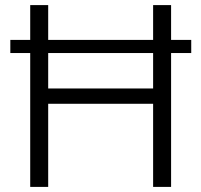

<svg xmlns="http://www.w3.org/2000/svg" viewBox="-20 -733 790 753"><path d="M98.5 0V-525H20.5V-576.5H98.5V-713H169V-576.5H580.5V-713H651V-576.5H730V-525H651V0H580.5V-326H169V0ZM169 -386H580.5V-525H169Z"/></svg>

Font: Commissioner Light
Style: Regular
Weight: 300
Designer: Kostas Bartsokas
Foundry: Kostas Bartsokas
Version: Version 1.000; ttfautohint (v1.8.3)